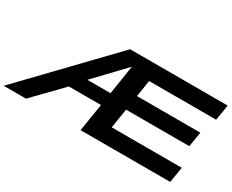

<svg xmlns="http://www.w3.org/2000/svg" viewBox="-143 -1058 1714 1417"><g transform="rotate(30 714.0 -350.0)"><path d="M613 0 651 -236H377L148 0H-42L631 -700H1463L1441 -567H870L848 -426H1388L1367 -299H828L802 -133H1399L1377 0ZM471 -347H668L707 -595Z"/></g></svg>

Font: Georama ExtraExtended SemiBold
Style: Italic
Weight: 600
Width: 8
Italic angle: -9°
Designer: Jean-Baptiste Levee
Foundry: Production Type
Version: Version 1.000